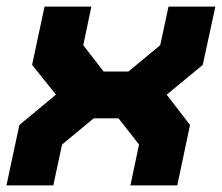

<svg xmlns="http://www.w3.org/2000/svg" viewBox="-22 -560 671 580"><path d="M-2.5 0 36.5 -182.5 147 -274 75 -364 112.5 -540H254L229.5 -423.5L291 -344H366L462 -423.5L487 -540H628.5L590.5 -364L481.5 -274L552 -182.5L513.5 0H372L398 -123.5L336 -202.5H261L165.5 -123.5L139 0ZM84.5 -71H84L101 -149L247 -273H380L473.5 -149L457 -71H456.5L473 -149L380 -273L525.5 -393L542 -470H542.5L526 -393L380 -272.5H247L153 -393L169 -470H169.5L153.5 -393L247 -273L101.5 -149Z"/></svg>

Font: Tourney Thin Black
Style: Italic
Weight: 900
Italic angle: -12°
Version: Version 1.015